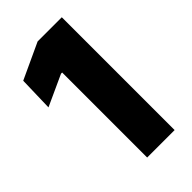

<svg xmlns="http://www.w3.org/2000/svg" viewBox="-200 -704 769 769"><g transform="rotate(-45 184.0 -319.5)"><path d="M155 0V-481.5H148.5L17.5 -421.5L21.5 -568.5L173.5 -639H310.5V0Z"/></g></svg>

Font: Anek Gurmukhi Medium
Style: Bold
Weight: 700
Version: Version 1.003